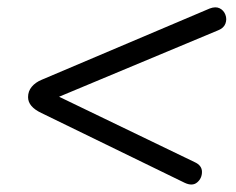

<svg xmlns="http://www.w3.org/2000/svg" viewBox="-20 -545 640 520"><path d="M480 -50 92 -239Q56 -256 56 -282Q56 -298 66 -310Q76 -322 93 -329L548 -522Q564 -528 575 -522.5Q586 -517 590.5 -505Q595 -493 590.5 -481Q586 -469 571 -463L140 -283L507 -106Q527 -97 527 -79.5Q527 -62 514 -51Q501 -40 480 -50Z"/></svg>

Font: Nunito
Style: Italic
Weight: 400
Italic angle: -9°
Designer: Vernon Adams
Foundry: Vernon Adams
Version: Version 3.601; ttfautohint (v1.8.2.53-6de2)